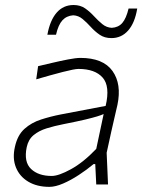

<svg xmlns="http://www.w3.org/2000/svg" viewBox="-20 -736 568 766"><path d="M177 9.5Q127.5 9.5 92.8 -11.2Q58 -32 43.5 -68.2Q29 -104.5 39.5 -150Q49.5 -196.5 77.5 -221.8Q105.5 -247 143.8 -259.2Q182 -271.5 223 -279.5L401.5 -313.5Q420 -392 389.5 -426.5Q359 -461 293 -461Q277.5 -461 230 -448.8Q182.5 -436.5 124.5 -419.5L132 -472Q155 -477.5 188 -485.2Q221 -493 252.2 -499Q283.5 -505 300.5 -505Q391.5 -505 428.8 -452.8Q466 -400.5 448.5 -317.5Q444 -296 437.5 -270Q431 -244 424 -211L405.5 -126.5Q407 -94.5 408.2 -65Q409.5 -35.5 411 0H364L360 -81.5H353.5Q326 -58.5 294.2 -37.8Q262.5 -17 231.8 -3.8Q201 9.5 177 9.5ZM186.5 -34Q214 -34 263.2 -61Q312.5 -88 364 -142L393.5 -281Q383.5 -276.5 367.2 -271.5Q351 -266.5 319.8 -259Q288.5 -251.5 232.5 -240.5Q197 -233.5 166.2 -224Q135.5 -214.5 114.2 -197Q93 -179.5 86.5 -148.5Q74.5 -90 103.8 -62Q133 -34 186.5 -34ZM424.5 -584Q397 -584 377.5 -597.5Q358 -611 342 -628.8Q326 -646.5 309.5 -660.2Q293 -674 272 -675Q245.5 -673 229 -655Q212.5 -637 203.5 -597.5H169Q179.5 -655 206 -685.5Q232.5 -716 273.5 -716Q300.5 -716 319.8 -702.5Q339 -689 355.2 -671.2Q371.5 -653.5 388.2 -639.8Q405 -626 426 -625Q452.5 -626.5 468 -644.5Q483.5 -662.5 493 -702H527.5Q518 -644.5 491.2 -614.2Q464.5 -584 424.5 -584Z"/></svg>

Font: Commissioner Loud ExtraLight
Style: Italic
Weight: 200
Italic angle: -12°
Designer: Kostas Bartsokas
Foundry: Kostas Bartsokas
Version: Version 1.000; ttfautohint (v1.8.3)